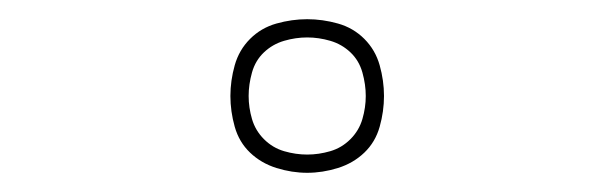

<svg xmlns="http://www.w3.org/2000/svg" viewBox="-20 -763 640 200"><path d="M300 -583Q284 -583 268 -588Q252 -593 240.5 -604Q229 -615 224.5 -631Q220 -647 220 -663Q220 -679 224.5 -695Q229 -711 240.5 -722.5Q252 -734 268 -738.5Q284 -743 300 -743Q316 -743 332 -738.5Q348 -734 359.5 -722.5Q371 -711 375.5 -695Q380 -679 380 -663Q380 -647 375.5 -631Q371 -615 359.5 -604Q348 -593 332 -588Q316 -583 300 -583ZM300 -602Q312 -602 324 -605.5Q336 -609 345 -618Q354 -627 357.5 -639Q361 -651 361 -663Q361 -675 357.5 -687.5Q354 -700 345 -708.5Q336 -717 324 -720.5Q312 -724 300 -724Q288 -724 276 -720.5Q264 -717 255 -708.5Q246 -700 242.5 -687.5Q239 -675 239 -663Q239 -651 242.5 -639Q246 -627 255 -618Q264 -609 276 -605.5Q288 -602 300 -602Z"/></svg>

Font: Iosevka HT Thin Extended
Style: Regular
Weight: 100
Width: 7
Monospace: yes
Designer: Belleve Invis
Foundry: Belleve Invis
Version: Version 32.3.0; ttfautohint (v1.8.4)